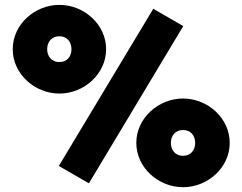

<svg xmlns="http://www.w3.org/2000/svg" viewBox="-20 -759 1004 795"><path d="M32.7 -555.2C32.7 -453.1 123.5 -371.6 226.1 -371.6C328.1 -371.6 419.4 -453.1 419.4 -555.2C419.4 -657.7 328.1 -738.8 226.1 -738.8C123.5 -738.8 32.7 -657.7 32.7 -555.2ZM738.8 -650.9 614.7 -722.7 223.6 -71.8 348.1 0ZM175.3 -555.2C175.3 -586.4 194.8 -608.9 226.1 -608.9C256.8 -608.9 275.9 -586.4 275.9 -555.2C275.9 -524.4 256.8 -502 226.1 -502C194.8 -502 175.3 -524.4 175.3 -555.2ZM544.4 -167.5C544.4 -64.9 635.7 16.1 737.8 16.1C840.3 16.1 931.2 -64.9 931.2 -167.5C931.2 -269.5 840.3 -351.1 737.8 -351.1C635.7 -351.1 544.4 -269.5 544.4 -167.5ZM687.5 -167.5C687.5 -198.2 707 -220.7 737.8 -220.7C769 -220.7 788.1 -198.2 788.1 -167.5C788.1 -136.2 769 -113.8 737.8 -113.8C707 -113.8 687.5 -136.2 687.5 -167.5Z"/></svg>

Font: Giphurs ExtraBold
Style: Regular
Weight: 800
Version: Version 1.000